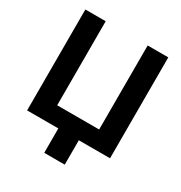

<svg xmlns="http://www.w3.org/2000/svg" viewBox="-200 -851 1100 1165"><g transform="rotate(30 350.0 -268.0)"><path d="M59.6 -707H202.1V-118.2H496.1V-707H640.6V0H421.9V170.9H278.3V0H59.6Z"/></g></svg>

Font: Pretendard GOV
Style: Bold
Weight: 700
Designer: Base glyphs from Inter by Rasmus Andersson; Hangeul glyphs from Noto Sans CJK(Source Han Sans) by Jang Soo-young and Kan
Foundry: Kil Hyung-jin
Version: Version 1.309